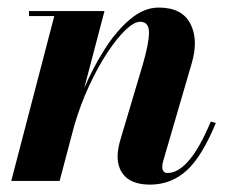

<svg xmlns="http://www.w3.org/2000/svg" viewBox="-20 -490 623 520"><path d="M127 -446.5H58.5V-460H263L208 -251Q232 -307.5 263.8 -357.2Q295.5 -407 332.8 -438.2Q370 -469.5 410 -469.5Q472.5 -469.5 495.2 -426.5Q518 -383.5 499.5 -319.5L423 -57.5Q419.5 -47 419.5 -38.5Q419.5 -21.5 434 -21.5Q462.5 -21.5 491.8 -55.5Q521 -89.5 551 -161L564.5 -157Q527.5 -66.5 485.5 -28.2Q443.5 10 386.5 10Q342.5 10 320.5 -10.5Q298.5 -31 298.5 -67Q298.5 -78 301 -90.8Q303.5 -103.5 306.5 -113L366.5 -314.5Q383.5 -373 383.5 -402Q383.5 -431 359.5 -431Q343.5 -431 320.2 -409Q297 -387 271.2 -348.2Q245.5 -309.5 221.8 -258.5Q198 -207.5 181 -149.5L141.5 0H10.5Z"/></svg>

Font: Bodoni* 16pt
Style: Bold Italic
Weight: 700
Italic angle: -13°
Version: Version 2.3